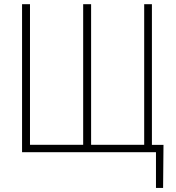

<svg xmlns="http://www.w3.org/2000/svg" viewBox="-20 -731 845 922"><path d="M765.1 -35.2 763.2 171.4H729V0H678.2V-35.2ZM85.9 -710.9H124V-35.6H379.4V-710.9H417.5V-35.6H672.4V-710.9H709.5V0H85.9Z"/></svg>

Font: Roboto Condensed ExtraLight
Style: Regular
Weight: 250
Designer: Christian Robertson
Foundry: Google
Version: Version 3.008; 2023